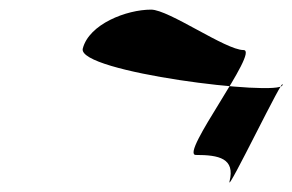

<svg xmlns="http://www.w3.org/2000/svg" viewBox="-20 -589 607 399"><path d="M152 -488C165 -539 243 -569 294 -569C331 -569 449 -485 486 -485C521 -485 352 -267 387 -267C435 -267 469 -260 457 -212C450 -183 574 -441 567 -412C561 -388 140 -439 152 -488Z"/></svg>

Font: Interstorm
Style: Obl
Weight: 400
Version: Version 0.7